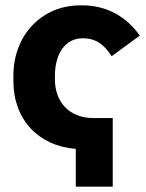

<svg xmlns="http://www.w3.org/2000/svg" viewBox="-20 -550 546 717"><path d="M263 147H401V-109H330C241 -109 185 -166 185 -255V-265C185 -353 226 -407 288 -407H291C335 -407 368 -386 397 -340L502 -417C451 -490 376 -530 287 -530H279C138 -530 30 -421 30 -267V-247C30 -104 123 -5 263 6Z"/></svg>

Font: Fixel Text Bold
Style: Bold
Weight: 700
Width: 4
Designer: AlfaBravo + MacPaw
Foundry: Kyrylo Tkachov, Marchela Mozhyna, Serhii Makarenko, Maria Weinstein, Zakhar Kryvoshyya
Version: Version 1.211